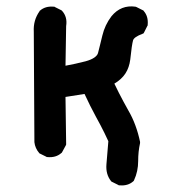

<svg xmlns="http://www.w3.org/2000/svg" viewBox="-20 -463 540 591"><path d="M344.2 106.4 324.7 96.7 322.8 95.7 321.3 93.8Q305.2 73.2 307.6 43L313.5 -28.3Q307.6 -41.5 301.5 -53.7Q295.4 -65.9 289.1 -78.1Q282.7 -90.3 275.9 -102.5Q256.8 -137.7 240.2 -173.8L181.6 -164.6L183.6 -20.5V-18.1L182.6 -15.6L170.9 5.9L169.9 7.3L168.5 8.3Q151.9 22.9 126 20.5H124L122.6 19.5L103 9.8L101.1 8.8L100.1 7.3Q94.2 0.5 90.6 -7.8Q86.9 -16.1 85.9 -25.4V-25.9V-26.4L84 -365.7Q82 -400.4 101.6 -428.2L102.1 -429.7L103 -430.2Q119.6 -444.8 145.5 -442.4H147.5L148.9 -441.4L168.5 -431.6L169.9 -430.7L171.4 -429.2Q188 -410.6 183.6 -382.8L181.6 -260.7Q211.4 -266.1 243.7 -274.4Q261.2 -279.3 270.5 -285.9Q279.8 -292.5 281.7 -299.8Q284.7 -310.5 287.8 -324Q291 -337.4 294.9 -353Q302.7 -386.2 323.2 -413.1Q352.5 -448.7 397 -442.4L398.4 -441.9L399.9 -441.4L419.4 -431.6L421.4 -430.7L422.4 -429.2Q437 -412.6 434.6 -386.7V-384.8L433.6 -383.3L423.8 -363.8L421.9 -360.4L418.5 -358.9Q392.6 -349.1 389.6 -338.9Q385.7 -325.2 380.9 -279.3Q379.4 -267.6 375.7 -256.8Q372.1 -246.1 366 -236.8Q359.9 -227.5 351.3 -219.7Q342.8 -211.9 332 -205.6Q338.9 -191.4 345.7 -177.7Q352.5 -164.1 359.9 -150.6Q367.2 -137.2 374.5 -124Q387.7 -101.6 396.7 -76.9Q405.8 -52.2 411.1 -26.4V-24.4V-22.5Q408.2 -9.3 406.7 4.6Q405.3 18.6 405.3 32.7Q405.3 64.5 392.6 91.8L391.6 93.8L390.1 95.2Q373.5 109.9 347.7 107.4H345.7Z"/></svg>

Font: NaikaiFont
Style: Bold
Weight: 700
Version: Version 1.89